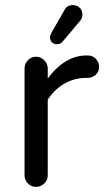

<svg xmlns="http://www.w3.org/2000/svg" viewBox="-20 -726 414 752"><path d="M175.8 -580.1Q175.8 -587.9 182.6 -599.6L232.4 -686.5Q242.2 -706.1 265.6 -706.1Q281.2 -706.1 292 -695.8Q302.7 -685.5 302.7 -668.9Q302.7 -653.3 293 -643.6L225.6 -563.5Q216.8 -552.7 203.1 -552.7Q191.4 -552.7 183.6 -560.1Q175.8 -567.4 175.8 -580.1ZM76.2 -39.1V-458Q76.2 -476.6 89.4 -490.2Q102.5 -503.9 121.1 -503.9Q139.6 -503.9 153.3 -490.2Q167 -476.6 167 -458V-418.9Q234.4 -508.8 319.3 -508.8H324.2Q342.8 -508.8 355.5 -495.6Q368.2 -482.4 368.2 -463.9Q368.2 -445.3 355 -433.1Q341.8 -420.9 322.3 -420.9H317.4Q271.5 -420.9 232.9 -398.9Q194.3 -377 167 -335.9V-39.1Q167 -20.5 153.3 -7.3Q139.6 5.9 121.1 5.9Q102.5 5.9 89.4 -7.3Q76.2 -20.5 76.2 -39.1Z"/></svg>

Font: jf-openhuninn-1.1
Style: Regular
Weight: 400
Designer: [Kosugi Maru]
      Designed by Motoya company      

      [Varela Round]
      Joe Prince(Latin component); Avraham Co
Foundry: justfont CO.,LTD.
Version: 1.1